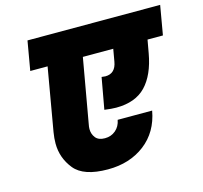

<svg xmlns="http://www.w3.org/2000/svg" viewBox="-104 -855 1005 952"><g transform="rotate(-15 398.5 -379.5)"><path d="M771 -590H692L680 -523Q661 -416 607.5 -360Q554 -304 455 -304Q432 -304 395 -309L424 -470Q438 -468 443 -468Q495 -468 505 -527L516 -590H360L302 -261Q299 -247 299 -236Q299 -210 314 -191Q329 -172 362 -172Q394 -172 417 -191.5Q440 -211 446 -244H623Q604 -138 526.5 -78.5Q449 -19 337 -19Q212 -19 165 -77.5Q118 -136 118 -210Q118 -237 123 -267L179 -590H90L116 -740H797Z"/></g></svg>

Font: Fz Poppins ExtBd
Style: Italic
Weight: 800
Italic angle: -10°
Designer: Ninad Kale (Devanagari), Jonny Pinhorn (Latin)
Foundry: Indian Type Foundry
Version: Vit hóa bi Vntype.Com & FontZin.Com